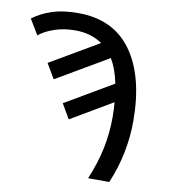

<svg xmlns="http://www.w3.org/2000/svg" viewBox="-92 -795 766 865"><g transform="rotate(10 291.5 -362.5)"><path d="M369 0Q401 -76 415.5 -146.5Q430 -217 430 -289Q430 -325 427 -358L237 -246L198 -313L416 -441Q402 -508 376 -551L139 -412L99 -480L321 -610Q269 -646 197 -646Q145 -646 101.5 -631Q58 -616 32 -594L-10 -664Q29 -693 78 -709Q127 -725 197 -725Q358 -725 441.5 -609Q525 -493 525 -287Q525 -218 511 -146Q497 -74 466 0Z"/></g></svg>

Font: Go Noto Current
Style: Regular
Weight: 400
Designer: Monotype Design Team
Foundry: Monotype Imaging Inc.
Version: Version 2.007; ttfautohint (v1.8) -l 8 -r 50 -G 200 -x 14 -D